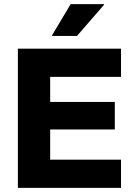

<svg xmlns="http://www.w3.org/2000/svg" viewBox="-20 -911 648 931"><path d="M566.7 0H66.7V-675H566.7V-538.3H223.3V-416.7H536.7V-283.3H223.3V-136.7H566.7ZM232.5 -736.7V-740L322.5 -890.8H484.2V-887.5L353.3 -736.7Z"/></svg>

Font: Funnel Display ExtraBold
Style: Regular
Weight: 800
Designer: NORD ID, Kristian Moeller
Foundry: Dicotype
Version: Version 1.000